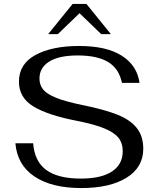

<svg xmlns="http://www.w3.org/2000/svg" viewBox="-20 -943 804 973"><path d="M58 -217H148Q155 -125 214.5 -81.5Q274 -38 390 -38Q493 -38 547.5 -74Q602 -110 602 -177Q602 -217 581 -244Q560 -271 509.5 -292Q459 -313 368 -331Q223 -359 149.5 -403.5Q76 -448 76 -529Q76 -619 160 -664.5Q244 -710 381 -710Q520 -710 597.5 -660.5Q675 -611 687 -523H598Q583 -596 527.5 -629Q472 -662 374 -662Q279 -662 229.5 -631Q180 -600 180 -545Q180 -512 199 -489Q218 -466 265.5 -447Q313 -428 401 -410Q509 -388 574.5 -362Q640 -336 673 -294.5Q706 -253 706 -189Q706 -95 621.5 -42.5Q537 10 392 10Q241 10 154 -49Q67 -108 58 -217ZM348 -923H418L542 -770H493L383 -876L273 -770H224Z"/></svg>

Font: Fahkwang
Style: Regular
Weight: 400
Version: Version 1.000; ttfautohint (v1.6)